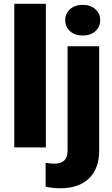

<svg xmlns="http://www.w3.org/2000/svg" viewBox="-20 -770 585 1003"><path d="M219.7 0H54.7V-750H219.7ZM498 -528.3V18.1Q497.6 111.8 444.3 162.6Q391.1 213.4 295.9 213.4Q254.9 213.4 218.3 205.1V80.6Q246.6 85 264.6 85Q333 85 333 17.1V-528.3ZM320.8 -664.6Q320.8 -699.7 346.2 -722.2Q371.6 -744.6 412.1 -744.6Q452.6 -744.6 478 -722.2Q503.4 -699.7 503.4 -664.6Q503.4 -629.4 478 -606.9Q452.6 -584.5 412.1 -584.5Q371.6 -584.5 346.2 -606.9Q320.8 -629.4 320.8 -664.6Z"/></svg>

Font: Roboto Black
Style: Regular
Weight: 900
Designer: Google
Version: Version 2.134; 2016